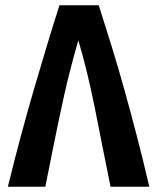

<svg xmlns="http://www.w3.org/2000/svg" viewBox="-20 -713 600 733"><path d="M10 0Q35 -102 60 -195Q85 -288 110 -373.5Q135 -459 159 -538.5Q183 -618 207 -693H357Q381 -618 406 -537Q431 -456 455 -370Q479 -284 503 -191.5Q527 -99 550 0H402Q385 -82 370.5 -157Q356 -232 342 -301Q328 -370 312.5 -434.5Q297 -499 279 -559Q264 -507 250.5 -455Q237 -403 225 -349.5Q213 -296 201.5 -240.5Q190 -185 178 -125Q166 -65 153 0Z"/></svg>

Font: Ubuntu Sans Mono
Style: Regular
Weight: 400
Monospace: yes
Designer: Dalton Maag Ltd
Foundry: Dalton Maag Ltd
Version: Version 1.006